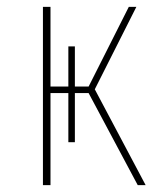

<svg xmlns="http://www.w3.org/2000/svg" viewBox="-20 -539 474 559"><path d="M256 -279 404 0H381L238 -268H198V-125H179V-268H127V0H105V-519H127V-287H179V-404H198V-287H238L355 -519H377Z"/></svg>

Font: Fira Sans Condensed Thin
Style: Regular
Weight: 250
Width: 3
Designer: Carrois Corporate & Edenspiekermann AG
Foundry: Carrois Corporate GbR & Edenspiekermann AG
Version: Version 4.203